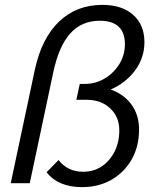

<svg xmlns="http://www.w3.org/2000/svg" viewBox="-20 -751 646 787"><path d="M24 0 123 -466Q151 -595 222.5 -663Q294 -731 400 -731Q480 -731 526 -690Q572 -649 572 -578Q572 -518 538 -468.5Q504 -419 446.5 -390Q389 -361 318 -361H315L323 -396H356Q414 -396 457.5 -374Q501 -352 525.5 -312.5Q550 -273 550 -220Q550 -151 520 -98Q490 -45 437.5 -14.5Q385 16 316 16Q267 16 230.5 0.5Q194 -15 171 -45L220 -95Q257 -47 321 -47Q364 -47 397 -69Q430 -91 449.5 -129.5Q469 -168 469 -217Q469 -272 431.5 -307Q394 -342 335 -342H293L307 -407H328Q372 -407 409.5 -429.5Q447 -452 469.5 -489Q492 -526 492 -569Q492 -666 389 -666Q315 -666 268 -614Q221 -562 198 -453L102 0Z"/></svg>

Font: Wix Madefor Text
Style: Italic
Weight: 400
Italic angle: -12°
Designer: Dalton Maag Ltd
Foundry: Dalton Maag Ltd
Version: Version 3.100